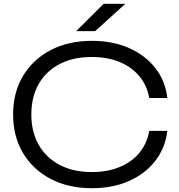

<svg xmlns="http://www.w3.org/2000/svg" viewBox="-20 -978 942 1011"><path d="M861 -289Q851 -200 798 -131.5Q745 -63 659.5 -25Q574 13 464 13Q340 13 246.5 -36Q153 -85 101 -172.5Q49 -260 49 -375Q49 -491 101 -578Q153 -665 246.5 -714Q340 -763 464 -763Q574 -763 659.5 -725Q745 -687 798 -619.5Q851 -552 861 -462H766Q754 -528 714 -576.5Q674 -625 610 -651.5Q546 -678 463 -678Q366 -678 294.5 -641Q223 -604 184 -536Q145 -468 145 -375Q145 -283 184 -215Q223 -147 294.5 -109.5Q366 -72 463 -72Q546 -72 610 -98.5Q674 -125 714 -173.5Q754 -222 766 -289ZM526 -958H640L481 -814H381Z"/></svg>

Font: Unbounded Light
Style: Regular
Weight: 300
Designer: Luke Prowse, Jean-Baptiste Morizot, Fátima Lázaro, Florian Runge
Foundry: NaN
Version: Version 1.700